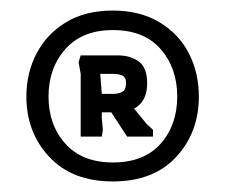

<svg xmlns="http://www.w3.org/2000/svg" viewBox="-20 -745 427 364"><path d="M194 -401Q117 -401 73.5 -447.5Q30 -494 30 -562Q30 -607 49.5 -644Q69 -681 105.5 -703Q142 -725 194 -725Q245 -725 282 -703Q319 -681 338 -644Q357 -607 357 -562Q357 -494 314 -447.5Q271 -401 194 -401ZM194 -437Q253 -437 284.5 -472.5Q316 -508 316 -562Q316 -616 284.5 -652Q253 -688 194 -688Q136 -688 104 -652Q72 -616 72 -562Q72 -508 104 -472.5Q136 -437 194 -437ZM133 -486V-605L129 -627L133 -640H203Q227 -640 243 -628.5Q259 -617 259 -587Q259 -552 234 -539L236 -537L258 -510L270 -499V-486H221L191 -532H173V-521L175 -499L173 -486ZM173 -567H194Q205 -567 212 -571Q219 -575 219 -587Q219 -599 211.5 -602Q204 -605 193 -605H170Z"/></svg>

Font: Rowdies
Style: Regular
Weight: 400
Designer: Jaikishan Patel
Version: Version 1.000; ttfautohint (v1.8.3)